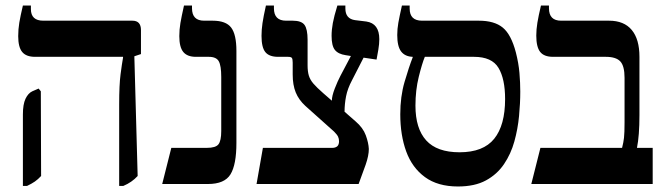

<svg xmlns="http://www.w3.org/2000/svg" viewBox="-20 -667 2419 696"><path d="M412 7V-289Q412 -359 417 -397.5Q422 -436 426 -458V-461H107Q75 -461 60.5 -478.5Q46 -496 46 -536Q46 -561 50 -585Q54 -609 63 -647H92V-634Q92 -592 137 -592H460Q491 -592 491 -558V-471L467 -463L479 -29Q458 -6 427 7ZM63 7V-252Q63 -289 72.5 -309Q82 -329 97 -336L120 -346L128 -336L129 -29Q118 -17 106.5 -9Q95 -1 78 7Z M568 0 601 -131H730Q762 -131 772 -144Q782 -157 782 -192V-388Q782 -429 773 -445Q764 -461 737 -461H690Q659 -461 644.5 -478.5Q630 -496 630 -536Q630 -560 634 -583.5Q638 -607 647 -647H676V-637Q676 -592 720 -592H751Q799 -592 818 -567Q837 -542 837 -482V-149Q837 -70 815.5 -35Q794 0 734 0Z M910 0 933 -131H1185Q1196 -131 1203 -137Q1209 -143 1209 -155Q1209 -164 1205.5 -171.5Q1202 -179 1191 -190L1087 -283Q1063 -305 1052 -332Q1041 -359 1041 -397V-440Q1041 -453 1038 -457Q1035 -461 1024 -461H988Q956 -461 942 -478Q928 -495 928 -537Q928 -559 931.5 -583Q935 -607 944 -647H973V-637Q973 -592 1017 -592H1041Q1073 -592 1084 -576.5Q1095 -561 1095 -523V-430Q1095 -408 1099.5 -393Q1104 -378 1116 -364Q1128 -350 1152 -329L1183 -302Q1183 -319 1193.5 -346Q1204 -373 1214 -392L1252 -464L1233 -467Q1206 -471 1194 -486Q1182 -501 1182 -537Q1182 -559 1186.5 -583.5Q1191 -608 1203 -647H1232V-636Q1232 -599 1267 -594L1308 -589Q1355 -582 1355 -525Q1355 -508 1351.5 -487Q1348 -466 1345 -451L1298 -458L1256 -376Q1240 -346 1234.5 -318Q1229 -290 1229 -262L1269 -227Q1296 -204 1306 -176.5Q1316 -149 1317 -127Q1317 -103 1305.5 -70Q1294 -37 1280 0Z M1640 9Q1567 9 1520.5 -25Q1474 -59 1452.5 -118Q1431 -177 1431 -253Q1431 -317 1446.5 -370Q1462 -423 1476 -459V-461Q1448 -462 1434 -480.5Q1420 -499 1420 -540Q1420 -562 1424 -584.5Q1428 -607 1437 -647H1465V-636Q1465 -592 1510 -592H1716Q1772 -592 1802.5 -567Q1833 -542 1850 -477Q1860 -438 1863 -402.5Q1866 -367 1866 -335Q1866 -293 1861.5 -246Q1857 -199 1844.5 -154Q1832 -109 1807 -72Q1782 -35 1741.5 -13Q1701 9 1640 9ZM1486 -284Q1486 -201 1525 -158Q1564 -115 1646 -115Q1732 -115 1771.5 -164Q1811 -213 1811 -308Q1811 -381 1787 -421Q1763 -461 1698 -461H1520Q1510 -437 1498 -388.5Q1486 -340 1486 -284Z M1906 0 1939 -131H2235Q2240 -150 2242 -167.5Q2244 -185 2244 -224V-385Q2244 -428 2228.5 -444.5Q2213 -461 2176 -461H1985Q1952 -461 1938 -479Q1924 -497 1924 -538Q1924 -560 1928 -584.5Q1932 -609 1941 -647H1970V-637Q1970 -592 2014 -592H2188Q2242 -592 2270 -558.5Q2298 -525 2298 -461V-250Q2298 -175 2289 -131H2346V0Z"/></svg>

Font: Noto Serif Hebrew SemiCondensed SemiBold
Style: Regular
Weight: 600
Width: 4
Designer: Monotype Design Team
Foundry: Monotype Imaging Inc.
Version: Version 2.004; ttfautohint (v1.8.4.7-5d5b)